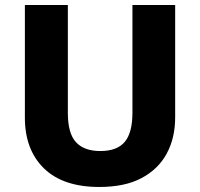

<svg xmlns="http://www.w3.org/2000/svg" viewBox="-20 -827 796 764"><path d="M677 -360Q677 -278 643.5 -216Q610 -154 543.5 -118.5Q477 -83 375 -83Q231 -83 155 -157Q79 -231 79 -359V-807H250V-378Q250 -296 282.5 -261Q315 -226 379 -226Q446 -226 476.5 -262.5Q507 -299 507 -379V-807H677Z"/></svg>

Font: Noto Sans Kannada UI ExtraBold
Style: Regular
Weight: 800
Designer: Jelle Bosma - Monotype Design Team
Foundry: Monotype Imaging Inc.
Version: Version 2.005; ttfautohint (v1.8.4.7-5d5b)